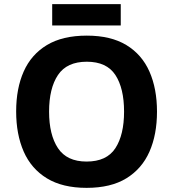

<svg xmlns="http://www.w3.org/2000/svg" viewBox="-20 -897 836 927"><path d="M738 -358Q738 -247 701.5 -164.5Q665 -82 590 -36Q515 10 398 10Q282 10 206.5 -36Q131 -82 94.5 -165Q58 -248 58 -359Q58 -470 94.5 -552Q131 -634 206.5 -679.5Q282 -725 399 -725Q515 -725 590 -679.5Q665 -634 701.5 -551.5Q738 -469 738 -358ZM217 -358Q217 -246 260 -181.5Q303 -117 398 -117Q495 -117 537 -181.5Q579 -246 579 -358Q579 -471 537 -535Q495 -599 399 -599Q303 -599 260 -535Q217 -471 217 -358ZM563 -877V-774H232V-877Z"/></svg>

Font: Noto Sans Tangsa
Style: Bold
Weight: 700
Version: Version 1.504